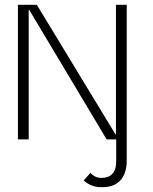

<svg xmlns="http://www.w3.org/2000/svg" viewBox="-20 -583 640 803"><path d="M406 200Q388 200 373.5 196Q359 192 348 185Q337 178 330 172L358 140Q365 148 376.5 154.5Q388 161 404 161Q435 161 451 143Q467 125 466 85V-27H510V84Q511 118 500.5 144Q490 170 467 185Q444 200 406 200ZM465 -563H510V0H426L102 -542H100V0H55V-563H134L463 -21H465Z"/></svg>

Font: Darker Grotesque Light
Style: Regular
Weight: 400
Version: Version 1.000;gftools[0.9.28]